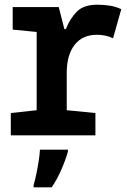

<svg xmlns="http://www.w3.org/2000/svg" viewBox="-20 -576 540 817"><path d="M26 0V-95L136 -107V-440L34 -450V-546H230L254 -452H260Q278 -497 307 -526.5Q336 -556 394 -556Q422 -556 447 -552Q472 -548 496 -537L461 -413Q431 -428 392 -428Q331 -428 297.5 -385Q264 -342 264 -267V-107L386 -95V0ZM123 212Q128 195 134 167Q140 139 144.5 110Q149 81 150 61H269V69Q259 105 240.5 147Q222 189 200 221H123Z"/></svg>

Font: Noto Sans Mono ExtraCondensed
Style: Bold
Weight: 700
Width: 2
Designer: Monotype Design Team
Foundry: Monotype Imaging Inc.
Version: Version 2.014